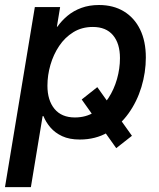

<svg xmlns="http://www.w3.org/2000/svg" viewBox="-33 -558 647 782"><path d="M363.3 -203.1 504.4 -4.9 440.4 45.4 299.8 -152.8ZM-12.7 204.1 108.9 -529.3H211.9L198.7 -449.2H200.7Q217.8 -473.6 242.2 -493.9Q266.6 -514.2 298.6 -525.9Q330.6 -537.6 370.1 -537.6Q428.7 -537.6 471.4 -511.7Q514.2 -485.8 537.6 -438Q561 -390.1 561 -323.7Q561 -263.2 543 -203.6Q524.9 -144 490.2 -95.7Q455.6 -47.4 405.8 -18.6Q356 10.3 292 10.3Q249.5 10.3 220.2 -3.4Q190.9 -17.1 172.4 -38.8Q153.8 -60.5 144 -85H140.6L92.8 204.1ZM272 -79.6Q316.9 -79.6 351.1 -101.1Q385.3 -122.6 408.4 -158.2Q431.6 -193.8 443.6 -236.3Q455.6 -278.8 455.6 -321.3Q455.6 -380.9 427.2 -414.6Q398.9 -448.2 345.2 -448.2Q300.3 -448.2 265.9 -427Q231.4 -405.8 208 -370.8Q184.6 -335.9 172.4 -293.7Q160.2 -251.5 160.2 -209Q160.2 -149.4 189 -114.5Q217.8 -79.6 272 -79.6Z"/></svg>

Font: Inter 24pt Medium
Style: Italic
Weight: 500
Italic angle: -9.3988°
Designer: Rasmus Andersson
Foundry: rsms
Version: Version 4.001;git-66647c0bb